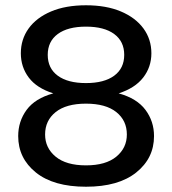

<svg xmlns="http://www.w3.org/2000/svg" viewBox="-20 -698 652 728"><path d="M306 10Q183 10 116 -44Q49 -98 49 -182Q49 -238 81 -281.5Q113 -325 182 -344Q119 -364 89 -404Q59 -444 59 -496Q59 -549 88.5 -590Q118 -631 173.5 -654.5Q229 -678 306 -678Q383 -678 438.5 -654.5Q494 -631 524 -590Q554 -549 554 -496Q554 -444 523 -404Q492 -364 430 -344Q499 -325 531.5 -281.5Q564 -238 564 -182Q564 -98 496.5 -44Q429 10 306 10ZM306 -383Q375 -383 413 -411Q451 -439 451 -490Q451 -541 413 -569Q375 -597 306 -597Q237 -597 199 -569Q161 -541 161 -490Q161 -439 199 -411Q237 -383 306 -383ZM306 -71Q381 -71 421 -104Q461 -137 461 -188Q461 -241 421 -273Q381 -305 306 -305Q231 -305 191 -273Q151 -241 151 -188Q151 -137 191 -104Q231 -71 306 -71Z"/></svg>

Font: Gantari Medium
Style: Regular
Weight: 500
Designer: Anugrah Pasau
Foundry: Lafontype
Version: Version 1.000; ttfautohint (v1.8.4.7-5d5b)